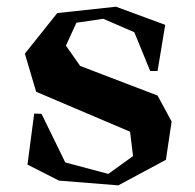

<svg xmlns="http://www.w3.org/2000/svg" viewBox="-20 -541 581 573"><path d="M473.1 -466.8 450.2 -329.1H428.2L380.9 -444.8L288.1 -484.9L208 -473.1L176.8 -404.8L219.2 -344.2L450.2 -255.9L492.2 -178.2L475.1 -64L333 12.2L155.8 -2L62 -49.8L82 -202.1L104 -201.2L174.8 -56.2L303.2 -22L377 -75.2L368.2 -147.9L87.9 -267.1L54.2 -380.9L150.9 -502L326.2 -521Z"/></svg>

Font: Ortica Angular Bold
Style: Regular
Weight: 700
Designer: Benedetta Bovani
Foundry: Collletttivo
Version: Version 2.000;Glyphs 3.1.2 (3151)